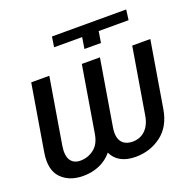

<svg xmlns="http://www.w3.org/2000/svg" viewBox="-127 -839 977 977"><g transform="rotate(-20 361.0 -351.0)"><path d="M15.6 -170.5 75.3 -528.4H173.3L113.6 -170.5Q109.4 -144.5 111.9 -125.2Q114.3 -105.8 122.7 -93.2Q131 -80.6 144.4 -74.4Q157.7 -68.2 174.7 -68.2Q216.3 -68.2 248.9 -93.4Q281.2 -118.3 289.8 -170.5L349.4 -528.4H447.4L387.8 -170.5Q383.5 -144.5 386.5 -125.2Q389.6 -105.8 399.1 -93.2Q408.7 -80.6 424 -74.4Q439.3 -68.2 458.8 -68.2Q477.6 -68.2 494.5 -74.4Q511.4 -80.6 525 -93.2Q538.7 -105.8 548.5 -125.2Q558.2 -144.5 562.5 -170.5L622.2 -528.4H720.2L660.5 -170.5Q645.6 -80.6 585.2 -35.2Q525.2 9.9 446 9.9Q399.9 9.9 367.5 -7.3Q335.2 -24.5 319.2 -58.9Q290.5 -24.5 250.4 -7.3Q210.2 9.9 161.9 9.9Q87.4 9.9 43.7 -35.2Q0.7 -79.9 15.6 -170.5ZM245.7 -656.2 254.3 -711.6H656.2L649.1 -656.2H487.2L477.3 -595.2H387.8L397.7 -656.2Z"/></g></svg>

Font: Inter P
Style: Italic
Weight: 400
Italic angle: -9.40001°
Designer: Rasmus Andersson
Foundry: rsms
Version: Version 3.018;git-588b23468